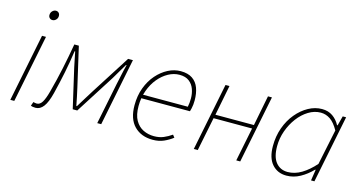

<svg xmlns="http://www.w3.org/2000/svg" viewBox="-73 -983 2479 1310"><g transform="rotate(15 1167.0 -328.0)"><path d="M44 0 140 -478H168L72 0ZM180 -600Q168 -600 160 -608Q152 -616 152 -628Q152 -646 163.5 -657Q175 -668 188 -668Q200 -668 208 -660Q216 -652 216 -638Q216 -622 205 -611Q194 -600 180 -600Z M224 8Q214 8 205 6.5Q196 5 190 2L200 -26Q205 -25 211.5 -23.5Q218 -22 224 -22Q247 -22 262.5 -47.5Q278 -73 292 -126Q316 -215 334.5 -302.5Q353 -390 368 -478H400L464 -200Q471 -170 477.5 -138.5Q484 -107 490 -76H494Q514 -108 533.5 -140Q553 -172 572 -202L748 -478H782L686 0H658L717 -292Q720 -305 723.5 -321.5Q727 -338 731 -357Q735 -376 739.5 -395.5Q744 -415 749 -434H745Q728 -406 712.5 -379.5Q697 -353 681 -326L504 -48H472L408 -326Q402 -354 397 -379.5Q392 -405 386 -434H382Q370 -351 355.5 -279Q341 -207 320 -122Q303 -54 279.5 -23Q256 8 224 8Z M1052 12Q970 12 921 -38Q872 -88 872 -184Q872 -252 893 -308Q914 -364 949.5 -404.5Q985 -445 1028.5 -467.5Q1072 -490 1118 -490Q1169 -490 1200.5 -468.5Q1232 -447 1246 -409Q1260 -371 1260 -322Q1260 -306 1258.5 -291.5Q1257 -277 1254 -264.5Q1251 -252 1248 -242H896L902 -268H1226Q1229 -283 1230.5 -297.5Q1232 -312 1232 -328Q1232 -362 1221 -393Q1210 -424 1184.5 -444Q1159 -464 1116 -464Q1076 -464 1037.5 -443Q999 -422 968 -384.5Q937 -347 918.5 -296Q900 -245 900 -186Q900 -123 921.5 -85.5Q943 -48 978 -31Q1013 -14 1054 -14Q1092 -14 1121.5 -26.5Q1151 -39 1178 -58L1192 -40Q1165 -19 1130.5 -3.5Q1096 12 1052 12Z M1340 0 1436 -478H1464L1422 -264H1694L1736 -478H1764L1668 0H1640L1688 -238H1416L1368 0Z M1996 12Q1933 12 1894.5 -32Q1856 -76 1856 -160Q1856 -229 1877.5 -289Q1899 -349 1936.5 -394Q1974 -439 2020.5 -464.5Q2067 -490 2116 -490Q2160 -490 2191.5 -468Q2223 -446 2242 -410H2246L2264 -478H2288L2192 0H2168L2180 -78H2176Q2139 -39 2093 -13.5Q2047 12 1996 12ZM1998 -14Q2048 -14 2095.5 -42.5Q2143 -71 2188 -122L2240 -372Q2212 -422 2181 -443Q2150 -464 2114 -464Q2069 -464 2027.5 -438.5Q1986 -413 1954 -370.5Q1922 -328 1903 -275Q1884 -222 1884 -166Q1884 -90 1915 -52Q1946 -14 1998 -14Z"/></g></svg>

Font: Source Sans 3
Style: Italic
Weight: 200
Italic angle: -11°
Designer: Paul D. Hunt
Foundry: Adobe
Version: Version 3.046;hotconv 1.0.118;makeotfexe 2.5.65603